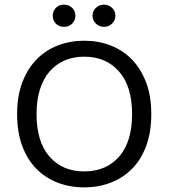

<svg xmlns="http://www.w3.org/2000/svg" viewBox="-20 -797 729 830"><path d="M634 -304Q634 -226 612 -166.5Q590 -107 551 -67.5Q512 -28 459 -7.5Q406 13 344 13Q282 13 229 -7.5Q176 -28 137 -67.5Q98 -107 76 -166.5Q54 -226 54 -304Q54 -382 76.5 -441Q99 -500 138 -540Q177 -580 230 -600.5Q283 -621 344 -621Q405 -621 458 -600.5Q511 -580 550 -540Q589 -500 611.5 -441Q634 -382 634 -304ZM551 -304Q551 -424 494.5 -488Q438 -552 344 -552Q297 -552 259 -535.5Q221 -519 194 -487.5Q167 -456 152.5 -410Q138 -364 138 -304Q138 -184 194 -120Q250 -56 344 -56Q439 -56 495 -120Q551 -184 551 -304ZM306 -729Q306 -709 292 -695Q278 -681 256 -681Q235 -681 221.5 -695Q208 -709 208 -729Q208 -749 221.5 -763Q235 -777 256 -777Q278 -777 292 -763Q306 -749 306 -729ZM479 -729Q479 -709 464.5 -695Q450 -681 429 -681Q409 -681 394.5 -695Q380 -709 380 -729Q380 -749 394.5 -763Q409 -777 429 -777Q450 -777 464.5 -763Q479 -749 479 -729Z"/></svg>

Font: Baloo Thambi 2
Style: Regular
Weight: 400
Designer: Aadarsh Rajan and Ek Type
Foundry: Ek Type
Version: Version 1.640;hotconv 1.0.111;makeotfexe 2.5.65597; ttfautoh